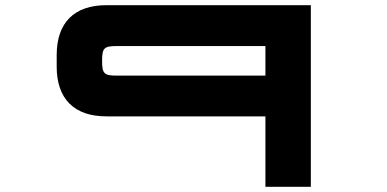

<svg xmlns="http://www.w3.org/2000/svg" viewBox="-20 -720 1491 740"><path d="M1178 -700H390C266 -700 198.5 -632.5 198.5 -508V-463C198.5 -339 266 -271.5 390 -271.5H1003V0H1178ZM373.5 -485.5C373.5 -535 381 -542.5 430.5 -542.5H1003V-428.5H430.5C381 -428.5 373.5 -436.5 373.5 -485.5Z"/></svg>

Font: Melete Bold
Style: Regular
Weight: 700
Width: 6
Designer: Sora Sagano
Foundry: DOT COLON
Version: Version 0.200;FEAKit 1.0